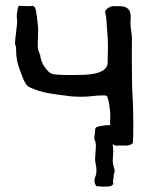

<svg xmlns="http://www.w3.org/2000/svg" viewBox="-20 -520 561 687"><path d="M374 -71.8V-75.2Q374 -90.8 374.5 -101.1V-109.9Q374.5 -118.2 372.8 -132.6Q371.1 -147 367.9 -160.6Q364.7 -174.3 361.3 -177.2L358.9 -177.7Q355.5 -178.7 351.6 -178.7Q327.6 -178.7 312 -176.3Q293.5 -173.8 269 -173.8Q237.8 -173.8 208.5 -178.7Q198.7 -180.2 188.5 -181.2Q171.9 -183.6 156.2 -186Q117.2 -192.9 84.5 -208.5Q69.3 -216.3 57.6 -252.4Q55.7 -258.3 53.7 -262.7Q37.6 -300.3 37.6 -339.4V-345.7Q37.6 -354 35.9 -356Q34.2 -357.9 33.7 -365.7Q33.7 -373 38.1 -409.2Q41.5 -437.5 41.5 -442.9Q40 -456.1 40 -464.8Q40 -469.7 43 -485.4L44.4 -495.1Q44.4 -495.6 48.8 -499.5Q53.7 -498.5 68.4 -498.5Q76.2 -498.5 80.1 -498H84.5Q88.9 -498 92.8 -498.5L97.7 -499Q103.5 -496.1 105.5 -492.7Q109.9 -483.4 114.7 -436.5Q116.7 -418.5 116.7 -409.7Q116.7 -400.9 116 -388.9Q115.2 -377 115.2 -365.7Q115.2 -361.8 115.2 -352.5Q115.2 -343.3 118.7 -335.9Q124.5 -323.2 124.5 -317.4Q129.4 -287.1 155.8 -261.7Q161.6 -255.4 179 -253.4Q196.3 -251.5 236.8 -251.5Q256.3 -251.5 282.2 -252.4Q365.2 -256.3 365.2 -296.9V-305.2Q365.2 -313 365.7 -321.3Q366.2 -329.6 366.2 -355Q366.2 -385.3 363.3 -413.1L360.4 -451.2Q359.9 -461.9 356.9 -473.1L356.4 -477.1Q356.4 -487.8 376 -496.1Q379.9 -498 386.2 -498L391.6 -497.6Q398.4 -498 404.8 -498Q442.4 -498 446.3 -472.2Q447.8 -464.8 447.8 -458Q447.8 -449.7 446.8 -441.4Q446.8 -424.8 449.7 -407.7Q452.1 -389.6 452.1 -384.3L451.7 -334V-305.2L452.1 -268.1V-249.5Q452.1 -207 455.1 -159.2Q456.5 -147 457 -77.6Q457 -49.8 456.5 -29.1Q456.1 -8.3 454.1 -6.3Q443.8 1 430.2 1L419.4 0.5L395 1Q387.7 1 383.3 -6.3Q383.8 4.4 385.3 19L383.3 57.6Q384.8 70.8 388.2 81.1Q390.1 85.9 390.1 90.8Q390.1 97.2 387.2 104.5Q387.2 116.2 383.8 130.4Q385.3 133.3 385.3 136.2Q385.3 145 367.7 147.5H356.9Q350.6 147.9 345.7 147.9Q340.8 147.9 335.9 146.5H325.2Q317.9 137.2 317.9 127Q317.9 120.1 320.8 113.3Q325.2 103.5 325.2 89.8Q325.2 78.1 321.8 64Q320.3 57.1 320.3 48.8Q320.3 44.9 321.8 25.4L323.2 2.4Q323.2 -10.3 318.4 -20.5Q317.4 -22.9 317.4 -26.9L317.9 -32.7Q319.3 -39.6 320.8 -59.1Q321.3 -62.5 326.7 -65.9Q334.5 -68.4 347.7 -70.3Q360.8 -72.3 368.2 -72.3Q371.6 -72.3 374 -71.8Z"/></svg>

Font: Kurland
Style: Regular
Weight: 400
Designer: GGBot
Version: 0.22